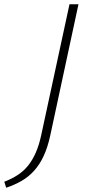

<svg xmlns="http://www.w3.org/2000/svg" viewBox="-83 -678 420 898"><path d="M110 -47 242 -658H284L152 -44Q140 11 121.5 51Q103 91 77 120Q51 149 18 168Q-15 187 -54 200L-63 172Q-29 159 -1 141Q27 123 48 97Q69 71 84.5 35.5Q100 0 110 -47Z"/></svg>

Font: Ysabeau Office ExtraLight
Style: Italic
Weight: 250
Italic angle: -12°
Designer: Christian Thalmann (Catharsis Fonts)
Version: Version 2.001;gftools[0.9.30]; featfreeze: tnum,lnum,ss02